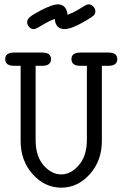

<svg xmlns="http://www.w3.org/2000/svg" viewBox="-20 -853 565 884"><path d="M4 -581Q4 -611 45 -611H174Q215 -611 215 -581Q215 -550 174 -550H144V-209Q144 -134 180.5 -92Q217 -50 262 -50Q306 -50 343 -92.5Q380 -135 380 -209V-550H350Q309 -550 309 -581Q309 -611 350 -611H479Q520 -611 520 -581Q520 -550 479 -550H449V-204Q449 -113 393.5 -51Q338 11 262 11Q186 11 130.5 -51Q75 -113 75 -204V-550H45Q4 -550 4 -581ZM171 -807Q223 -833 245 -833Q286 -833 291 -785Q314 -793 335 -805.5Q356 -818 368 -825.5Q380 -833 388 -833Q400 -833 409.5 -823Q419 -813 419 -801Q419 -789 411.5 -782Q404 -775 382 -762Q377 -759 374 -757Q309 -719 278 -719Q236 -719 232 -766Q210 -758 188.5 -745.5Q167 -733 155 -726Q143 -719 135 -719Q123 -719 114 -729Q105 -739 105 -751Q105 -763 117 -774Q129 -785 171 -807Z"/></svg>

Font: CMU Typewriter Text
Style: Regular
Weight: 500
Monospace: yes
Version: Version 0.7.0